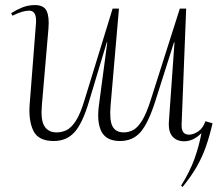

<svg xmlns="http://www.w3.org/2000/svg" viewBox="-20 -543 875 757"><path d="M24 -491Q44 -504 67.5 -513.5Q91 -523 118 -523Q153 -523 164 -499.5Q175 -476 171 -430L145 -127Q140 -69 155.5 -45Q171 -21 203 -21Q224 -21 242.5 -30Q261 -39 279 -66.5Q297 -94 314 -151L424 -509H449L416 -127Q411 -69 423.5 -45Q436 -21 468 -21Q487 -21 504.5 -30Q522 -39 539.5 -66.5Q557 -94 575 -151L689 -509H714L696 -51Q695 -12 725 -12Q742 -12 761 -24.5Q780 -37 790 -65L818 -57Q806 -5 791.5 36Q777 77 755.5 114.5Q734 152 700 194L694 189Q729 133 747 82.5Q765 32 774 -17H773Q742 14 706 14Q676 14 659.5 -5.5Q643 -25 646 -65Q651 -143 657 -220.5Q663 -298 668 -376H666L592 -143Q564 -56 533.5 -21.5Q503 13 453 13Q400 13 380.5 -23.5Q361 -60 370 -128Q378 -190 386.5 -252Q395 -314 403 -376H401L331 -143Q305 -56 273.5 -21.5Q242 13 192 13Q131 13 111.5 -27.5Q92 -68 97 -132L122 -453Q125 -501 95 -501Q83 -501 67 -496.5Q51 -492 29 -481Z"/></svg>

Font: Display Extralight
Style: Italic
Weight: 200
Italic angle: -2°
Designer: Latin by Veronika Burian and Jose Scaglione. Greek by Irene Vlachou. Cyrillic by Vera Evstafieva
Foundry: TypeTogether
Version: Version 3.002